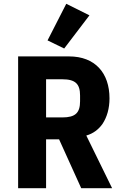

<svg xmlns="http://www.w3.org/2000/svg" viewBox="-20 -997 640 1017"><path d="M224.1 -258.9H293L410.2 0H573.9L437.1 -279.1C473 -289.1 502.1 -311.1 523.1 -340.9C546.9 -377.1 560 -422.9 560 -475.9C560 -611.2 483 -698.2 345.9 -698.2H76V0H224.1ZM224.1 -375V-577.1H310C380 -577.1 404.1 -551.8 404.1 -491.1V-460.9C404.1 -399.9 380 -375 310 -375ZM231.9 -783 320 -740.1 453.8 -915.8 331 -976.9Z"/></svg>

Font: Margiela Mono Bold
Style: Regular
Weight: 700
Designer: Mike Abbink, Paul van der Laan, Pieter van Rosmalen
Foundry: Bold Monday
Version: Version 2.003 2021